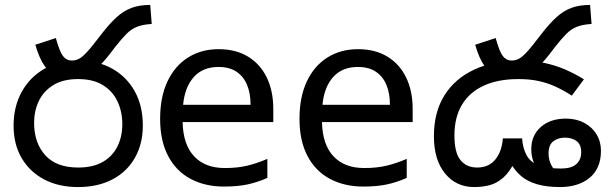

<svg xmlns="http://www.w3.org/2000/svg" viewBox="-20 -745 2481 777"><path d="M265 -425Q236 -425 209.5 -436Q183 -447 161 -477.5Q139 -508 123 -564L206 -591Q221 -536 235 -518Q249 -500 271 -500Q291 -500 308.5 -512.5Q326 -525 358 -565L389 -605Q423 -649 451.5 -675Q480 -701 512 -713Q544 -725 588 -725L594 -648Q559 -646 535.5 -637Q512 -628 492.5 -608.5Q473 -589 447 -556L424 -526Q396 -490 371 -468Q346 -446 320.5 -435.5Q295 -425 265 -425ZM35 -236Q35 -314 68 -373.5Q101 -433 159.5 -466.5Q218 -500 296 -500Q375 -500 433.5 -467.5Q492 -435 525 -376Q558 -317 558 -237Q558 -163 526 -106.5Q494 -50 435 -19Q376 12 296 12Q217 12 158.5 -19Q100 -50 67.5 -105.5Q35 -161 35 -236ZM118 -248Q118 -167 163 -117Q208 -67 296 -67Q356 -67 395.5 -89.5Q435 -112 455 -152Q475 -192 475 -242Q475 -293 455.5 -334.5Q436 -376 396.5 -400.5Q357 -425 296 -425Q235 -425 195.5 -400.5Q156 -376 137 -336Q118 -296 118 -248Z M865 -546Q934 -546 983.5 -516Q1033 -486 1059.5 -431.5Q1086 -377 1086 -304V-251H719Q721 -160 765.5 -112.5Q810 -65 890 -65Q941 -65 980.5 -74.5Q1020 -84 1062 -102V-25Q1021 -7 981 1.5Q941 10 886 10Q810 10 751.5 -21Q693 -52 660.5 -113.5Q628 -175 628 -264Q628 -352 657.5 -415Q687 -478 740.5 -512Q794 -546 865 -546ZM864 -474Q801 -474 764.5 -433.5Q728 -393 721 -321H994Q994 -367 980 -401Q966 -435 937.5 -454.5Q909 -474 864 -474Z M1429 -546Q1498 -546 1547.5 -516Q1597 -486 1623.5 -431.5Q1650 -377 1650 -304V-251H1283Q1285 -160 1329.5 -112.5Q1374 -65 1454 -65Q1505 -65 1544.5 -74.5Q1584 -84 1626 -102V-25Q1585 -7 1545 1.5Q1505 10 1450 10Q1374 10 1315.5 -21Q1257 -52 1224.5 -113.5Q1192 -175 1192 -264Q1192 -352 1221.5 -415Q1251 -478 1304.5 -512Q1358 -546 1429 -546ZM1428 -474Q1365 -474 1328.5 -433.5Q1292 -393 1285 -321H1558Q1558 -367 1544 -401Q1530 -435 1501.5 -454.5Q1473 -474 1428 -474Z M2045 -425Q2016 -425 1989.5 -436Q1963 -447 1941 -477.5Q1919 -508 1903 -564L1986 -591Q2001 -536 2015 -518Q2029 -500 2051 -500Q2071 -500 2088.5 -512.5Q2106 -525 2138 -565L2169 -605Q2203 -649 2231.5 -675Q2260 -701 2292 -713Q2324 -725 2368 -725L2374 -648Q2339 -646 2315.5 -637Q2292 -628 2272.5 -608.5Q2253 -589 2227 -556L2204 -526Q2176 -490 2151 -468Q2126 -446 2100.5 -435.5Q2075 -425 2045 -425ZM2247 12Q2192 12 2153 0.5Q2114 -11 2089 -32.5Q2064 -54 2047 -84L2063 -91Q2042 -48 2016 -25.5Q1990 -3 1961 4.5Q1932 12 1899 12Q1826 12 1781 -43Q1736 -98 1736 -194Q1736 -291 1778.5 -359Q1821 -427 1899.5 -463.5Q1978 -500 2084 -500Q2137 -500 2182 -490.5Q2227 -481 2266.5 -464Q2306 -447 2343 -424L2294 -358Q2260 -380 2227 -395Q2194 -410 2158 -417.5Q2122 -425 2078 -425Q1996 -425 1938 -398.5Q1880 -372 1849.5 -321Q1819 -270 1819 -197Q1819 -127 1843.5 -97Q1868 -67 1911 -67Q1958 -67 1984.5 -99.5Q2011 -132 2015 -185H2093Q2095 -146 2111.5 -116Q2128 -86 2164 -76Q2181 -69 2202.5 -66Q2224 -63 2251 -63Q2292 -63 2312 -80.5Q2332 -98 2332 -129Q2332 -160 2313.5 -174Q2295 -188 2266 -188Q2239 -188 2219.5 -173.5Q2200 -159 2200 -124Q2200 -99 2210 -79Q2220 -59 2234 -46L2168 -35Q2154 -57 2142 -83Q2130 -109 2130 -141Q2130 -197 2168.5 -231Q2207 -265 2270 -265Q2312 -265 2344 -248Q2376 -231 2394 -201.5Q2412 -172 2412 -135Q2412 -97 2399.5 -69.5Q2387 -42 2364.5 -24Q2342 -6 2312 3Q2282 12 2247 12Z"/></svg>

Font: telugu15
Style: Book
Weight: 400
Designer: Jelle Bosma - Monotype Design Team
Foundry: Monotype Imaging Inc.
Version: Version 2.003